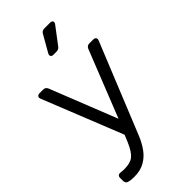

<svg xmlns="http://www.w3.org/2000/svg" viewBox="-307 -860 1150 1150"><g transform="rotate(-45 268.0 -285.0)"><path d="M88 220Q77 220 65.5 219Q54 218 43 215Q23 211 23 188V165Q23 140 49 143Q56 144 64 144.5Q72 145 80 145Q129 145 155 124.5Q181 104 206 46L225 0L22 -508Q17 -520 22.5 -528Q28 -536 41 -536H72Q91 -536 99 -517L267 -93L435 -517Q443 -536 462 -536H495Q509 -536 514 -528Q519 -520 514 -508L280 68Q264 107 239.5 142Q215 177 178 198.5Q141 220 88 220ZM263 -640Q249 -640 244.5 -648.5Q240 -657 247 -669L307 -774Q316 -790 336 -790H383Q398 -790 402.5 -781.5Q407 -773 398 -761L317 -654Q307 -640 288 -640Z"/></g></svg>

Font: Pitagon Sans Text
Style: Regular
Weight: 400
Designer: Travis Tran
Foundry: Pitagon
Version: Version 1.001; ttfautohint (v1.8.4.7-5d5b);gftools[0.9.26]